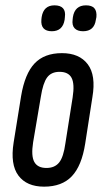

<svg xmlns="http://www.w3.org/2000/svg" viewBox="-20 -693 381 719"><path d="M145 6Q80 6 49 -35.5Q18 -77 31 -159L59 -333Q73 -417 109.5 -455.5Q146 -494 212 -494Q277 -494 308.5 -452.5Q340 -411 326 -329L299 -155Q286 -72 249 -33Q212 6 145 6ZM154 -64Q185 -64 201.5 -84.5Q218 -105 225 -157L252 -328Q260 -379 248 -401.5Q236 -424 203 -424Q172 -424 156.5 -403Q141 -382 133 -331L104 -160Q96 -109 108.5 -86.5Q121 -64 154 -64ZM291 -576Q270 -576 259.5 -587Q249 -598 252 -620L253 -629Q260 -673 302 -673Q324 -673 333.5 -662Q343 -651 341 -629L339 -619Q333 -576 291 -576ZM174 -576Q153 -576 143 -587Q133 -598 135 -620L136 -629Q143 -673 184 -673Q206 -673 216 -662Q226 -651 223 -629L222 -619Q215 -576 174 -576Z"/></svg>

Font: Sofia Sans Extra Condensed Medium
Style: Italic
Weight: 500
Italic angle: -9°
Version: Version 4.100